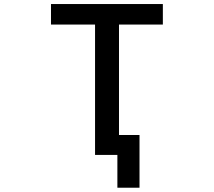

<svg xmlns="http://www.w3.org/2000/svg" viewBox="-20 -751 1040 932"><path d="M657.2 -95.7V160.2H549.8V1H513.7H441.4V-631.8H227.5V-731.4H770.5V-631.8H557.6V-95.7Z"/></svg>

Font: Gen Shin Gothic Monospace Medium
Style: Regular
Weight: 500
Designer: [Source Han Sans]
Ryoko NISHIZUKA  (kana & ideographs); Paul D. Hunt (Latin, Greek & Cyrillic); Wenlong ZHANG  (bopomofo
Version: Version 1.002.20150607